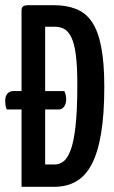

<svg xmlns="http://www.w3.org/2000/svg" viewBox="-43 -720 441 740"><path d="M40 0V-681Q40 -690 45.5 -695Q51 -700 67 -700H164Q213 -700 250 -685.5Q287 -671 311 -636Q335 -601 347 -539.5Q359 -478 359 -386Q359 -279 346.5 -205Q334 -131 310 -86Q286 -41 250 -20.5Q214 0 166 0ZM131 -86H168Q185 -86 200.5 -97Q216 -108 228.5 -139.5Q241 -171 248 -232.5Q255 -294 255 -395Q255 -464 249.5 -507Q244 -550 233 -574Q222 -598 206 -607.5Q190 -617 168 -617H131ZM-17 -298Q-21 -307 -22 -315.5Q-23 -324 -23 -332Q-23 -349 -14.5 -359Q-6 -369 8 -369H205Q209 -360 210.5 -352.5Q212 -345 212 -337Q212 -320 204 -309Q196 -298 183 -298Z"/></svg>

Font: Yanone Kaffeesatz Medium
Style: Regular
Weight: 500
Designer: Yanone (Cyrillic: Daniel Pouzeot, Huerta Tipografica, and Cyreal)
Foundry: Yanone
Version: Version 2.003